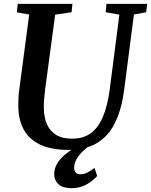

<svg xmlns="http://www.w3.org/2000/svg" viewBox="-20 -763 779 990"><path d="M670.5 -688 621 -306Q610.5 -221.5 587 -161.2Q563.5 -101 527.5 -63.2Q491.5 -25.5 443.2 -7.8Q395 10 335 10Q242.5 10 185.5 -18Q128.5 -46 102 -95.8Q75.5 -145.5 74.5 -211Q74.5 -229.5 75 -249.8Q75.5 -270 78 -291L130.5 -688L67 -699.5L71.5 -743H353.5L349 -700L264.5 -687.5L212.5 -301Q209 -273.5 207.2 -249Q205.5 -224.5 206 -205Q206.5 -159.5 221.5 -123.8Q236.5 -88 268.5 -68Q300.5 -48 352 -48Q409.5 -48 448.5 -76.5Q487.5 -105 511.5 -162.8Q535.5 -220.5 546.5 -307.5L595.5 -687.5L525 -700L529 -743H739L733.5 -700ZM347.5 207.5Q303.5 207 281.5 186.8Q259.5 166.5 259.5 136.5Q259.5 106.5 273.8 82.2Q288 58 310.5 38.2Q333 18.5 359 2.8Q385 -13 408 -26L434.5 -36.5L455.5 -22.5Q428 -3.5 407 17Q386 37.5 374.2 58.5Q362.5 79.5 362.5 100Q362 119.5 371 127.5Q380 135.5 395 135.5Q414 135.5 431.2 126.5Q448.5 117.5 467.5 102.5L481 144.5Q462 167 427.8 187.2Q393.5 207.5 347.5 207.5Z"/></svg>

Font: Merriweather 36pt SemiBold
Style: Italic
Weight: 600
Italic angle: -7.8°
Version: Version 2.101